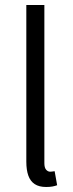

<svg xmlns="http://www.w3.org/2000/svg" viewBox="-20 -734 290 766"><path d="M164 12Q136 12 118.5 0.5Q101 -11 93 -33.5Q85 -56 85 -89V-714H157V-83Q157 -65 164 -57Q171 -49 180 -49Q183 -49 187 -49.5Q191 -50 198 -51L208 5Q200 8 189.5 10Q179 12 164 12Z"/></svg>

Font: Assistant ExtraLight
Style: Regular
Weight: 400
Version: Version 3.000